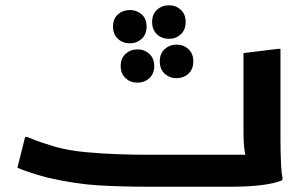

<svg xmlns="http://www.w3.org/2000/svg" viewBox="-20 -707 1168 727"><path d="M75 -188H84Q95 -183 115 -175.5Q135 -168 155 -162Q175 -156 186 -152Q239 -137 303.5 -131Q368 -125 429.5 -123Q491 -121 534 -121H967L919 -97Q910 -110 906 -137.5Q902 -165 902 -202V-506L1032 -522H1042V-180Q1042 -160 1042.5 -132Q1043 -104 1044.5 -77Q1046 -50 1050 -32L1048 -24Q1018 -12 969.5 -6Q921 0 858 0H534Q444 0 355 -5Q266 -10 157 -35Q138 -40 117 -46.5Q96 -53 77.5 -59.5Q59 -66 46 -72ZM556 -624Q556 -653 574.5 -670Q593 -687 620 -687Q646 -687 664.5 -670Q683 -653 683 -624Q683 -594 664.5 -577Q646 -560 620 -560Q593 -560 574.5 -577Q556 -594 556 -624ZM408 -606Q408 -636 426.5 -652.5Q445 -669 472 -669Q498 -669 516.5 -652.5Q535 -636 535 -606Q535 -577 516.5 -560Q498 -543 472 -543Q445 -543 426.5 -560Q408 -577 408 -606ZM585 -475Q585 -504 603.5 -521Q622 -538 648 -538Q675 -538 693.5 -521Q712 -504 712 -475Q712 -445 693.5 -428Q675 -411 648 -411Q622 -411 603.5 -428Q585 -445 585 -475ZM437 -457Q437 -486 455.5 -503Q474 -520 500 -520Q527 -520 545.5 -503Q564 -486 564 -457Q564 -428 545.5 -411Q527 -394 500 -394Q474 -394 455.5 -411Q437 -428 437 -457Z"/></svg>

Font: Kufam SemiBold
Style: Italic
Weight: 600
Italic angle: -11°
Designer: Artur Schmal
Foundry: Original Type
Version: Version 1.301; ttfautohint (v1.8.3)